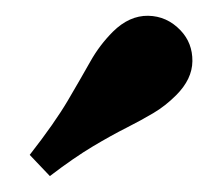

<svg xmlns="http://www.w3.org/2000/svg" viewBox="-20 -699 279 241"><path d="M42.6 -478 17.3 -504.6Q48.6 -544.7 65.2 -572.9Q81.7 -601 93.4 -621.8Q105 -642.5 121.8 -659.3Q142.3 -679.5 165.9 -679.2Q189.6 -678.8 206.7 -660.8Q221.7 -645 221.5 -622.3Q221.3 -599.6 201 -579.4Q187.5 -565.9 172.4 -557Q157.4 -548.1 138.7 -538.6Q120 -529.2 96.5 -515.2Q73 -501.2 42.6 -478Z"/></svg>

Font: Playfair 5pt SemiExpanded Light
Style: Regular
Weight: 300
Width: 6
Designer: Claus Eggers Sørensen
Foundry: Claus Eggers Sørensen
Version: Version 2.203